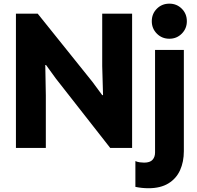

<svg xmlns="http://www.w3.org/2000/svg" viewBox="-20 -793 1057 1029"><path d="M65.4 0V-719.7H182.1L475.6 -354L527.8 -283.2H532.2L527.8 -439.5V-719.7H688V0H570.8L279.3 -372.1L226.6 -444.8H222.7L225.6 -281.7V0ZM775.9 215.8Q740.2 215.8 705.6 208.5V70.3Q716.3 75.2 729.5 76.9Q742.7 78.6 752.4 78.6Q783.7 78.6 797.4 63.5Q811 48.3 811 24.4V-525.4H965.3V17.1Q965.3 74.2 945.1 119.1Q924.8 164.1 882.6 189.9Q840.3 215.8 775.9 215.8ZM887.7 -585.4Q847.7 -585.4 820.6 -612.8Q793.5 -640.1 793.5 -679.2Q793.5 -719.2 820.6 -746.3Q847.7 -773.4 887.7 -773.4Q927.2 -773.4 954.3 -746.3Q981.4 -719.2 981.4 -679.2Q981.4 -640.1 954.3 -612.8Q927.2 -585.4 887.7 -585.4Z"/></svg>

Font: Reddit Sans ExtraBold
Style: Regular
Weight: 800
Designer: Stephen Hutchings
Foundry: Reddit
Version: Version 1.014; ttfautohint (v1.8.4.7-5d5b)